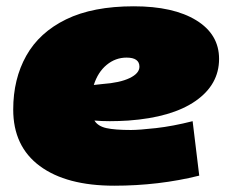

<svg xmlns="http://www.w3.org/2000/svg" viewBox="-20 -580 725 610"><path d="M613 -22Q549 -6 481 2Q413 10 343 10Q191 10 106.5 -52.5Q22 -115 22 -232Q22 -329 63.5 -403Q105 -477 190 -518.5Q275 -560 405 -560Q531 -560 603.5 -515.5Q676 -471 676 -393Q676 -311 601 -259Q526 -207 388 -197Q356 -195 329 -195Q302 -195 280 -197Q291 -179 318 -173Q345 -167 396 -167Q422 -167 475.5 -173Q529 -179 592 -195ZM382 -397Q347 -397 319 -374Q291 -351 278 -310Q285 -311 291.5 -311.5Q298 -312 305 -313Q361 -317 392 -332Q423 -347 423 -368Q423 -397 382 -397Z"/></svg>

Font: Georama Extended Black
Style: Italic
Weight: 900
Width: 7
Italic angle: -9°
Designer: Jean-Baptiste Levee
Foundry: Production Type
Version: Version 1.000